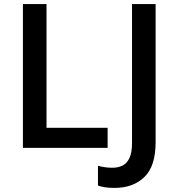

<svg xmlns="http://www.w3.org/2000/svg" viewBox="-20 -734 883 953"><path d="M93.8 0V-713.9H210.9V-99.6H514.2V0ZM548.3 198.7Q521.5 198.7 501.2 195.6Q481 192.4 466.3 187V88.9Q481.9 93.3 500 95.9Q518.1 98.6 538.6 98.6Q565.4 98.6 587.2 88.4Q608.9 78.1 622.1 51.3Q635.3 24.4 635.3 -24.4V-713.9H752.4V-28.3Q752.4 91.3 696.5 145Q640.6 198.7 548.3 198.7Z"/></svg>

Font: Open Sans SemiBold
Style: Regular
Weight: 600
Designer: Monotype Design Team
Foundry: Monotype Imaging Inc.
Version: Version 3.003; ttfautohint (v1.8.4)